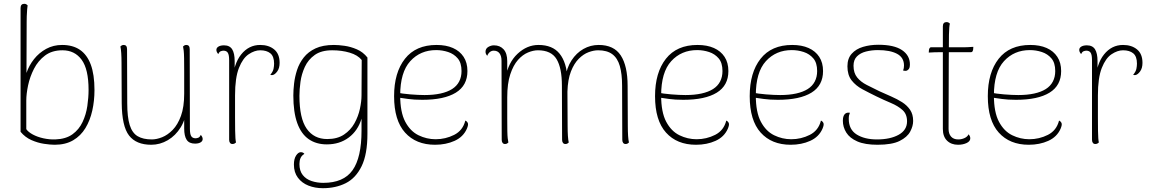

<svg xmlns="http://www.w3.org/2000/svg" viewBox="-20 -748 6063 1008"><path d="M267 12Q244 12 211 7Q178 2 145 -12.5Q112 -27 88 -56V-706Q88 -717 93 -722.5Q98 -728 107 -728Q114 -728 118 -725.5Q122 -723 125 -720Q124 -715 122.5 -698Q121 -681 120.5 -663Q120 -645 120 -635L119 -365Q132 -404 158.5 -437.5Q185 -471 222.5 -491.5Q260 -512 306 -512Q362 -512 399.5 -486.5Q437 -461 456.5 -409Q476 -357 476 -275Q476 -219 464.5 -167.5Q453 -116 428.5 -75.5Q404 -35 364 -11.5Q324 12 267 12ZM270 -16Q326 -18 360.5 -43Q395 -68 413.5 -107.5Q432 -147 438.5 -191.5Q445 -236 445 -276Q445 -385 408.5 -434.5Q372 -484 308 -484Q253 -484 216.5 -456.5Q180 -429 158.5 -387Q137 -345 127.5 -300Q118 -255 118 -220V-70Q128 -55 152 -42Q176 -29 207.5 -22Q239 -15 270 -16Z M959 -512Q967 -512 971.5 -506.5Q976 -501 976 -490L977 -72Q977 -44 984 -33Q991 -22 1007 -22Q1013 -22 1021 -25Q1029 -28 1034 -40Q1044 -29 1044 -18Q1044 -7 1033 -0.5Q1022 6 1004 6Q973 6 960 -14Q947 -34 947 -73V-177L960 -185Q956 -124 929 -80Q902 -36 861 -12Q820 12 774 12Q695 12 657.5 -36.5Q620 -85 619 -207L618 -417Q618 -447 616.5 -469.5Q615 -492 612 -504Q615 -507 619 -509.5Q623 -512 630 -512Q638 -512 642.5 -506.5Q647 -501 647 -490L648 -206Q648 -133 661 -91.5Q674 -50 702.5 -33Q731 -16 777 -16Q802 -16 831 -27.5Q860 -39 886.5 -66Q913 -93 930 -139.5Q947 -186 947 -257Q947 -328 947 -372Q947 -416 946.5 -442Q946 -468 944.5 -481.5Q943 -495 941 -504Q944 -507 948 -509.5Q952 -512 959 -512Z M1200 8Q1192 8 1187.5 2Q1183 -4 1183 -14V-432Q1183 -460 1176 -471Q1169 -482 1153 -482Q1147 -482 1139 -479Q1131 -476 1126 -464Q1116 -475 1116 -486Q1116 -497 1127 -503.5Q1138 -510 1156 -510Q1186 -510 1199 -489Q1212 -468 1212 -427V-327L1200 -319Q1206 -412 1246 -462Q1286 -512 1346 -512Q1391 -512 1419.5 -488.5Q1448 -465 1448 -418Q1448 -390 1435.5 -373Q1423 -356 1411 -354Q1404 -353 1399 -355Q1413 -372 1416 -386.5Q1419 -401 1419 -414Q1419 -452 1399.5 -468Q1380 -484 1346 -484Q1317 -484 1286 -463.5Q1255 -443 1234.5 -391.5Q1214 -340 1214 -247Q1214 -177 1214 -132.5Q1214 -88 1214.5 -62Q1215 -36 1216 -22.5Q1217 -9 1219 0Q1216 3 1211.5 5.5Q1207 8 1200 8Z M1675 240Q1634 240 1599.5 226.5Q1565 213 1544 185Q1523 157 1523 116Q1523 86 1534.5 68.5Q1546 51 1559 51Q1572 51 1578 60Q1564 68 1558 81.5Q1552 95 1552 113Q1552 149 1569.5 171Q1587 193 1616 202.5Q1645 212 1677 212Q1784 212 1831 145.5Q1878 79 1878 -62Q1878 -76 1878 -92Q1878 -108 1878 -125Q1859 -62 1811 -26Q1763 10 1696 10Q1640 10 1600.5 -17.5Q1561 -45 1540.5 -102Q1520 -159 1520 -247Q1520 -275 1524 -310Q1528 -345 1539.5 -380.5Q1551 -416 1574.5 -446Q1598 -476 1636.5 -494Q1675 -512 1733 -512Q1757 -512 1789 -507.5Q1821 -503 1853.5 -489Q1886 -475 1909 -446V-46Q1909 62 1878.5 124.5Q1848 187 1795.5 213.5Q1743 240 1675 240ZM1698 -18Q1751 -18 1786 -41.5Q1821 -65 1841 -101Q1861 -137 1869.5 -176.5Q1878 -216 1878 -247L1879 -433Q1858 -459 1816 -471.5Q1774 -484 1724 -484Q1667 -484 1632.5 -459.5Q1598 -435 1580.5 -397Q1563 -359 1557.5 -318.5Q1552 -278 1552 -245Q1552 -127 1590 -72.5Q1628 -18 1698 -18Z M2264 12Q2164 12 2106.5 -52Q2049 -116 2049 -243Q2049 -367 2106 -439.5Q2163 -512 2272 -512Q2322 -512 2358 -496Q2394 -480 2414 -449.5Q2434 -419 2434 -375Q2434 -299 2373 -261.5Q2312 -224 2197 -224Q2154 -224 2122.5 -228.5Q2091 -233 2063 -237V-262Q2092 -256 2134.5 -252.5Q2177 -249 2209 -249Q2256 -249 2292.5 -257Q2329 -265 2353.5 -280.5Q2378 -296 2390.5 -320Q2403 -344 2403 -375Q2403 -418 2383 -441.5Q2363 -465 2332.5 -475Q2302 -485 2270 -485Q2187 -485 2134 -427Q2081 -369 2081 -247Q2081 -159 2107.5 -109Q2134 -59 2177 -38Q2220 -17 2267 -17Q2319 -17 2364.5 -40Q2410 -63 2423 -115Q2432 -111 2436 -102Q2440 -93 2431 -72Q2412 -29 2366.5 -8.5Q2321 12 2264 12Z M3276 -87Q3276 -57 3277.5 -34.5Q3279 -12 3282 0Q3279 3 3275 5.5Q3271 8 3264 8Q3256 8 3251.5 2Q3247 -4 3247 -14L3246 -298Q3246 -360 3234 -401.5Q3222 -443 3194.5 -463.5Q3167 -484 3120 -484Q3097 -484 3070 -474Q3043 -464 3018.5 -439.5Q2994 -415 2977.5 -373Q2961 -331 2959 -267L2960 -87Q2960 -57 2961.5 -34.5Q2963 -12 2966 0Q2963 3 2959 5.5Q2955 8 2948 8Q2940 8 2935.5 2Q2931 -4 2931 -14L2930 -298Q2930 -391 2902 -437.5Q2874 -484 2804 -484Q2780 -484 2752 -472.5Q2724 -461 2699.5 -433.5Q2675 -406 2659 -358Q2643 -310 2643 -237Q2643 -170 2643 -127Q2643 -84 2643.5 -59.5Q2644 -35 2645.5 -22Q2647 -9 2649 0Q2646 3 2642 5.5Q2638 8 2631 8Q2623 8 2618.5 2Q2614 -4 2614 -14L2613 -429Q2613 -454 2602.5 -468Q2592 -482 2572 -482Q2561 -482 2552 -475Q2543 -468 2538 -455Q2529 -465 2529 -476Q2529 -493 2543.5 -501.5Q2558 -510 2573 -510Q2605 -510 2624 -489Q2643 -468 2643 -427V-330L2634 -339Q2648 -420 2697.5 -466Q2747 -512 2807 -512Q2881 -512 2918 -466Q2955 -420 2959 -335L2948 -338Q2955 -392 2980.5 -431Q3006 -470 3043 -491Q3080 -512 3123 -512Q3203 -512 3239 -457Q3275 -402 3275 -297Z M3634 12Q3534 12 3476.5 -52Q3419 -116 3419 -243Q3419 -367 3476 -439.5Q3533 -512 3642 -512Q3692 -512 3728 -496Q3764 -480 3784 -449.5Q3804 -419 3804 -375Q3804 -299 3743 -261.5Q3682 -224 3567 -224Q3524 -224 3492.5 -228.5Q3461 -233 3433 -237V-262Q3462 -256 3504.5 -252.5Q3547 -249 3579 -249Q3626 -249 3662.5 -257Q3699 -265 3723.5 -280.5Q3748 -296 3760.5 -320Q3773 -344 3773 -375Q3773 -418 3753 -441.5Q3733 -465 3702.5 -475Q3672 -485 3640 -485Q3557 -485 3504 -427Q3451 -369 3451 -247Q3451 -159 3477.5 -109Q3504 -59 3547 -38Q3590 -17 3637 -17Q3689 -17 3734.5 -40Q3780 -63 3793 -115Q3802 -111 3806 -102Q3810 -93 3801 -72Q3782 -29 3736.5 -8.5Q3691 12 3634 12Z M4131 12Q4031 12 3973.5 -52Q3916 -116 3916 -243Q3916 -367 3973 -439.5Q4030 -512 4139 -512Q4189 -512 4225 -496Q4261 -480 4281 -449.5Q4301 -419 4301 -375Q4301 -299 4240 -261.5Q4179 -224 4064 -224Q4021 -224 3989.5 -228.5Q3958 -233 3930 -237V-262Q3959 -256 4001.5 -252.5Q4044 -249 4076 -249Q4123 -249 4159.5 -257Q4196 -265 4220.5 -280.5Q4245 -296 4257.5 -320Q4270 -344 4270 -375Q4270 -418 4250 -441.5Q4230 -465 4199.5 -475Q4169 -485 4137 -485Q4054 -485 4001 -427Q3948 -369 3948 -247Q3948 -159 3974.5 -109Q4001 -59 4044 -38Q4087 -17 4134 -17Q4186 -17 4231.5 -40Q4277 -63 4290 -115Q4299 -111 4303 -102Q4307 -93 4298 -72Q4279 -29 4233.5 -8.5Q4188 12 4131 12Z M4587 12Q4521 12 4481 -5.5Q4441 -23 4423 -52Q4405 -81 4405 -114Q4405 -130 4409 -139.5Q4413 -149 4421 -153.5Q4429 -158 4442 -156Q4439 -149 4437.5 -142Q4436 -135 4436 -124Q4436 -68 4477.5 -42Q4519 -16 4584 -16Q4654 -16 4698 -40.5Q4742 -65 4742 -111Q4742 -149 4718 -170.5Q4694 -192 4657 -207.5Q4620 -223 4581 -242Q4542 -261 4507.5 -279.5Q4473 -298 4451 -326Q4429 -354 4429 -400Q4429 -441 4451.5 -466Q4474 -491 4511 -502Q4548 -513 4591 -513Q4674 -513 4715.5 -485Q4757 -457 4757 -410Q4757 -399 4754.5 -391.5Q4752 -384 4744 -379Q4740 -376 4734 -376Q4728 -376 4721 -378Q4724 -385 4725 -391.5Q4726 -398 4726 -404Q4726 -446 4689.5 -465.5Q4653 -485 4589 -485Q4556 -485 4526.5 -477.5Q4497 -470 4479 -452Q4461 -434 4461 -403Q4461 -365 4480 -341.5Q4499 -318 4530.5 -302Q4562 -286 4597 -269Q4628 -255 4659 -241.5Q4690 -228 4716 -211.5Q4742 -195 4758 -171.5Q4774 -148 4774 -113Q4774 -86 4758.5 -57Q4743 -28 4703 -8Q4663 12 4587 12Z M5010 12Q4974 12 4952 -9.5Q4930 -31 4930 -71V-610Q4930 -621 4935 -626.5Q4940 -632 4949 -632Q4956 -632 4960 -629.5Q4964 -627 4967 -624Q4963 -613 4962 -565.5Q4961 -518 4961 -428L4960 -71Q4960 -46 4973 -31Q4986 -16 5011 -16Q5028 -16 5043.5 -23Q5059 -30 5065 -43Q5070 -37 5072 -32Q5074 -27 5074 -22Q5074 -6 5054.5 3Q5035 12 5010 12ZM4856 -472 4857 -486Q4858 -492 4861 -496Q4864 -500 4868 -500H5038Q5042 -500 5049 -500Q5056 -500 5064 -500.5Q5072 -501 5079 -501.5Q5086 -502 5090 -502L5089 -488Q5088 -482 5085.5 -478Q5083 -474 5078 -474H4916Q4906 -474 4886 -473.5Q4866 -473 4856 -472Z M5381 12Q5281 12 5223.5 -52Q5166 -116 5166 -243Q5166 -367 5223 -439.5Q5280 -512 5389 -512Q5439 -512 5475 -496Q5511 -480 5531 -449.5Q5551 -419 5551 -375Q5551 -299 5490 -261.5Q5429 -224 5314 -224Q5271 -224 5239.5 -228.5Q5208 -233 5180 -237V-262Q5209 -256 5251.5 -252.5Q5294 -249 5326 -249Q5373 -249 5409.5 -257Q5446 -265 5470.5 -280.5Q5495 -296 5507.5 -320Q5520 -344 5520 -375Q5520 -418 5500 -441.5Q5480 -465 5449.5 -475Q5419 -485 5387 -485Q5304 -485 5251 -427Q5198 -369 5198 -247Q5198 -159 5224.5 -109Q5251 -59 5294 -38Q5337 -17 5384 -17Q5436 -17 5481.5 -40Q5527 -63 5540 -115Q5549 -111 5553 -102Q5557 -93 5548 -72Q5529 -29 5483.5 -8.5Q5438 12 5381 12Z M5730 8Q5722 8 5717.5 2Q5713 -4 5713 -14V-432Q5713 -460 5706 -471Q5699 -482 5683 -482Q5677 -482 5669 -479Q5661 -476 5656 -464Q5646 -475 5646 -486Q5646 -497 5657 -503.5Q5668 -510 5686 -510Q5716 -510 5729 -489Q5742 -468 5742 -427V-327L5730 -319Q5736 -412 5776 -462Q5816 -512 5876 -512Q5921 -512 5949.5 -488.5Q5978 -465 5978 -418Q5978 -390 5965.5 -373Q5953 -356 5941 -354Q5934 -353 5929 -355Q5943 -372 5946 -386.5Q5949 -401 5949 -414Q5949 -452 5929.5 -468Q5910 -484 5876 -484Q5847 -484 5816 -463.5Q5785 -443 5764.5 -391.5Q5744 -340 5744 -247Q5744 -177 5744 -132.5Q5744 -88 5744.5 -62Q5745 -36 5746 -22.5Q5747 -9 5749 0Q5746 3 5741.5 5.5Q5737 8 5730 8Z"/></svg>

Font: Arima Thin Thin
Style: Regular
Weight: 250
Version: Version 1.100